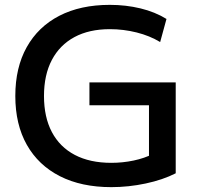

<svg xmlns="http://www.w3.org/2000/svg" viewBox="-20 -760 815 790"><path d="M438 10Q315 10 226.5 -35Q138 -80 90.5 -164Q43 -248 43 -365Q43 -482 90 -566Q137 -650 224 -695Q311 -740 432 -740Q498 -740 558 -725.5Q618 -711 665 -682L639 -587Q596 -613 542 -626.5Q488 -640 432 -640Q347 -640 286.5 -607.5Q226 -575 193.5 -513.5Q161 -452 161 -365Q161 -278 193.5 -216.5Q226 -155 288 -122.5Q350 -90 438 -90Q485 -90 530 -99.5Q575 -109 610 -127L593 -88V-327H348V-421H703V-47Q650 -20 579.5 -5Q509 10 438 10Z"/></svg>

Font: M PLUS 1 Medium
Style: Regular
Weight: 500
Designer: Coji Morishita
Foundry: UNDERFOREST DESIGN
Version: Version 1.001